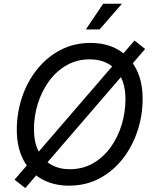

<svg xmlns="http://www.w3.org/2000/svg" viewBox="-20 -962 805 1005"><path d="M341.3 9.8Q258.8 9.8 197.3 -25.4Q135.7 -60.5 101.8 -126.2Q67.9 -191.9 67.9 -283.2Q67.9 -369.6 94.7 -450.9Q121.6 -532.2 172.4 -596.7Q223.1 -661.1 294.4 -699.2Q365.7 -737.3 454.1 -737.3Q536.6 -737.3 597.7 -702.1Q658.7 -667 692.6 -601.6Q726.6 -536.1 726.6 -444.8Q726.6 -357.9 699.7 -276.6Q672.9 -195.3 622.3 -130.6Q571.8 -65.9 500.7 -28.1Q429.7 9.8 341.3 9.8ZM344.7 -76.2Q413.1 -76.2 467.3 -107.4Q521.5 -138.7 559.3 -191.4Q597.2 -244.1 616.9 -309.3Q636.7 -374.5 636.7 -442.4Q636.7 -510.7 613 -557.4Q589.4 -604 547.4 -627.7Q505.4 -651.4 450.7 -651.4Q382.3 -651.4 328.1 -620.1Q273.9 -588.9 235.8 -536.1Q197.8 -483.4 177.7 -418.5Q157.7 -353.5 157.7 -285.6Q157.7 -217.3 181.6 -170.7Q205.6 -124 247.8 -100.1Q290 -76.2 344.7 -76.2ZM112.3 22.5 56.2 -21.5 684.1 -750 739.7 -705.6ZM429.2 -807.6 520 -942.4H618.2L501 -807.6Z"/></svg>

Font: Inter
Style: Italic
Weight: 400
Italic angle: -9.3988°
Designer: Rasmus Andersson
Foundry: rsms
Version: Version 4.001;git-66647c0bb